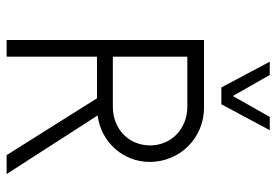

<svg xmlns="http://www.w3.org/2000/svg" viewBox="-147 -686 833 579"><g transform="rotate(90 269.5 -396.5)"><path d="M294.4 -647.5 372.6 -793.5H332.5L269.5 -682.1L206.1 -793.5H166L243.7 -647.5ZM328.1 -274.4C407.2 -284.2 468.3 -350.1 468.3 -431.6C468.3 -522.9 395.5 -595.2 305.2 -595.2H100.6V0H150.9V-272.5H276.4L447.8 0H504.9ZM150.9 -320.3V-544.9H302.2C367.2 -544.9 418.5 -497.6 418.5 -432.6C418.5 -367.2 367.7 -320.3 302.2 -320.3Z"/></g></svg>

Font: Now Light
Style: Regular
Weight: 300
Designer: Alfredo Marco Pradil
Foundry: Alfredo Marco Pradil
Version: Version 1.200;hotconv 1.0.109;makeotfexe 2.5.65596